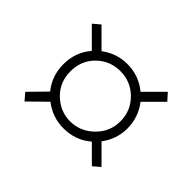

<svg xmlns="http://www.w3.org/2000/svg" viewBox="-79 -563 506 506"><g transform="rotate(45 174.5 -309.5)"><path d="M106.4 -374Q80.1 -347.7 80.1 -307.6Q80.1 -268.6 106.4 -242.2Q134.8 -213.9 172.9 -213.9Q210.9 -213.9 239.3 -242.2Q266.6 -269.5 266.6 -307.6Q266.6 -346.7 239.3 -374Q211.9 -401.4 172.9 -401.4Q133.8 -401.4 106.4 -374ZM100.6 -403.3Q132.8 -427.7 172.9 -427.7Q215.8 -427.7 249 -400.4L299.8 -451.2L317.4 -431.6L267.6 -381.8Q293 -348.6 293 -307.6Q293 -267.6 268.6 -235.4L316.4 -187.5L296.9 -170.9L251 -216.8Q218.8 -188.5 172.9 -188.5Q132.8 -188.5 99.6 -213.9L50.8 -166L34.2 -185.5L80.1 -232.4Q53.7 -264.6 53.7 -307.6Q53.7 -353.5 82 -385.7L31.2 -436.5L50.8 -453.1Z"/></g></svg>

Font: FoglihtenNo07
Style: Regular
Weight: 500
Designer: gluk (gluksza@wp.pl)
Foundry: gluk (gluksza@wp.pl)
Version: Version 0.871